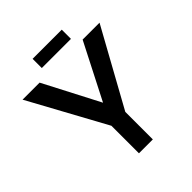

<svg xmlns="http://www.w3.org/2000/svg" viewBox="-229 -1012 1164 1164"><g transform="rotate(-45 352.5 -430.5)"><path d="M291 -236 22 -729H168L354 -371L537 -729H682L410 -236V0H291ZM240 -861H490V-782H240Z"/></g></svg>

Font: Reem Kufi Medium
Style: Regular
Weight: 500
Designer: Khaled Hosny
Version: Version 1.001